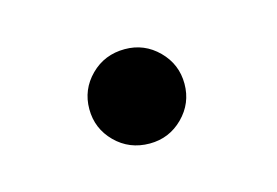

<svg xmlns="http://www.w3.org/2000/svg" viewBox="-35 -158 329 228"><g transform="rotate(-15 129.5 -44.0)"><path d="M128 14Q103 14 86 -3Q69 -20 69 -44Q69 -68 86 -85Q103 -102 128 -102Q152 -102 169 -85Q186 -68 186 -44Q186 -20 169 -3Q152 14 128 14Z"/></g></svg>

Font: Pochaevsk Unicode
Style: Normal
Weight: 400
Version: Version 1.1